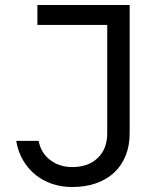

<svg xmlns="http://www.w3.org/2000/svg" viewBox="-20 -740 640 770"><path d="M270 -70Q334 -70 372 -106.5Q410 -143 410 -205V-640H130V-720H500V-205Q500 -156 484 -116Q468 -76 438 -48Q408 -20 365.5 -5Q323 10 270 10Q226 10 188 -3Q150 -16 120.5 -40.5Q91 -65 71.5 -99Q52 -133 45 -175H135Q144 -127 181 -98.5Q218 -70 270 -70Z"/></svg>

Font: JetBrainsMono NF
Style: Regular
Weight: 400
Monospace: yes
Designer: Philipp Nurullin, Konstantin Bulenkov
Foundry: JetBrains
Version: Version 1.0.2; ttfautohint (v1.8.3)